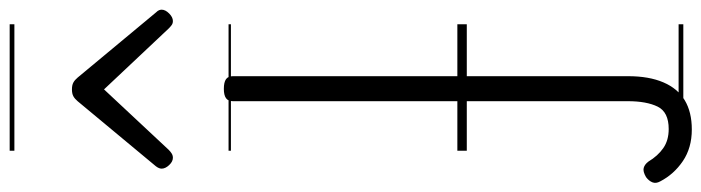

<svg xmlns="http://www.w3.org/2000/svg" viewBox="-628 -450 1486 407"><g transform="rotate(-90 115.5 -246.0)"><path d="M45 477Q6 477 -22 458Q-50 439 -65 410Q-70 401 -67 393.5Q-64 386 -56 380Q-44 373 -36.5 375Q-29 377 -23 385Q-11 405 5.5 416.5Q22 428 46 428Q82 428 93.5 404.5Q105 381 105 341V-496Q105 -506 111.5 -510.5Q118 -515 131 -515Q145 -515 151.5 -510.5Q158 -506 158 -496V342Q158 386 145 416.5Q132 447 107 462Q82 477 45 477ZM-15 -623Q-23 -623 -30.5 -631Q-38 -639 -38 -647Q-38 -649 -37 -652Q-36 -655 -33 -659L105 -825Q110 -831 115.5 -834Q121 -837 130 -837Q139 -837 144.5 -834Q150 -831 155 -825L293 -659Q297 -655 298 -652Q299 -649 299 -647Q299 -639 291 -631Q283 -623 275 -623Q270 -623 266.5 -625.5Q263 -628 259 -632L130 -769L2 -632Q-2 -628 -6 -625.5Q-10 -623 -15 -623ZM0 449H268V459H0ZM0 -20H268V0H0ZM0 -505H268V-500H0ZM0 -969H268V-959H0Z"/></g></svg>

Font: Playwrite IT Trad Guides
Style: Regular
Weight: 400
Designer: Veronika Burian, José Scaglione
Foundry: TypeTogether
Version: Version 1.003